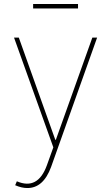

<svg xmlns="http://www.w3.org/2000/svg" viewBox="-20 -736 563 972"><path d="M117.9 215.9Q89.5 215.9 56.8 201.7L65.3 181.8Q171.5 227.3 217.3 100.9L250 9.9L51.1 -545.5H75.3L259.9 -28.4H262.8L447.4 -545.5H471.6L238.6 109.4Q199.2 216.6 117.9 215.9ZM375 -715.9V-693.2H147.7V-715.9Z"/></svg>

Font: Inter UI Thin
Style: Regular
Weight: 100
Designer: Rasmus Andersson
Foundry: rsms
Version: 3.2;8d6f07862